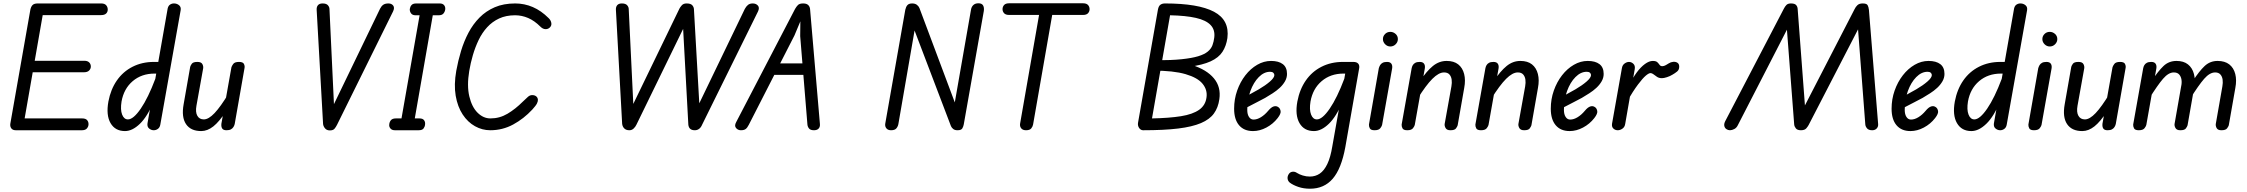

<svg xmlns="http://www.w3.org/2000/svg" viewBox="-20 -793 13679 1169"><path d="M76 0Q57 0 48.5 -12Q40 -24 43 -41L165 -735Q169 -753 178.5 -762.5Q188 -772 210 -772H596Q617 -772 626.5 -761Q636 -750 636 -735Q636 -720 626 -710.5Q616 -701 595 -701H240L130 -72H480Q501 -72 510 -62Q519 -52 519 -37Q519 -23 509.5 -11.5Q500 0 479 0ZM140 -353 152 -423H493Q513 -423 523 -413Q533 -403 533 -388Q533 -374 522.5 -363.5Q512 -353 491 -353Z M741 5Q681 5 653 -43.5Q625 -92 640 -175Q654 -249 691.5 -303Q729 -357 787 -386.5Q845 -416 917 -416H968L957 -345H921Q842 -345 788 -299Q734 -253 720 -175Q712 -125 723.5 -95.5Q735 -66 759 -66Q792 -66 837 -131.5Q882 -197 926 -314L915 -174Q878 -84 832 -39.5Q786 5 741 5ZM916 0Q901 0 888 -10.5Q875 -21 878 -42L1001 -742Q1005 -759 1017 -766Q1029 -773 1042 -772Q1059 -771 1071 -760.5Q1083 -750 1080 -731L956 -34Q953 -17 941.5 -8.5Q930 0 916 0Z M1205 5Q1141 5 1112.5 -37.5Q1084 -80 1098 -158L1138 -386Q1140 -394 1148 -405Q1156 -416 1182 -416Q1205 -416 1212 -403Q1219 -390 1217 -377L1176 -149Q1169 -110 1181.5 -88Q1194 -66 1221 -66Q1250 -66 1286.5 -104.5Q1323 -143 1372 -224L1356 -115Q1315 -52 1279 -23.5Q1243 5 1205 5ZM1359 0Q1340 0 1333 -10.5Q1326 -21 1328 -40L1389 -383Q1391 -391 1400 -403.5Q1409 -416 1435 -416Q1459 -416 1465 -404Q1471 -392 1469 -380L1409 -38Q1407 -29 1401.5 -20Q1396 -11 1386 -5.5Q1376 0 1359 0Z M1988 1Q1969 1 1958.5 -12Q1948 -25 1947 -39L1908 -733Q1907 -751 1916 -761.5Q1925 -772 1944 -772Q1967 -772 1976.5 -761Q1986 -750 1986 -738L2014 -143L2007 -146L2294 -740Q2302 -756 2313.5 -764Q2325 -772 2345 -772Q2364 -772 2374 -759Q2384 -746 2373 -723L2032 -33Q2025 -19 2016.5 -9Q2008 1 1988 1Z M2418 -35 2542 -741 2622 -740 2499 -35ZM2384 0Q2366 0 2357 -11Q2348 -22 2350 -35Q2351 -50 2360 -61Q2369 -72 2390 -72H2534Q2554 -72 2562 -61Q2570 -50 2568 -35Q2567 -22 2559 -11Q2551 0 2529 0ZM2510 -700Q2491 -700 2482.5 -712Q2474 -724 2475 -738Q2477 -752 2485.5 -762Q2494 -772 2515 -772H2657Q2675 -772 2683.5 -762Q2692 -752 2691 -738Q2690 -724 2681 -712Q2672 -700 2651 -700Z M2965 0Q2916 0 2872 -24.5Q2828 -49 2797 -96Q2766 -143 2754.5 -210Q2743 -277 2758 -362Q2769 -423 2787 -482.5Q2805 -542 2832.5 -594Q2860 -646 2899.5 -686Q2939 -726 2992.5 -749Q3046 -772 3117 -772Q3173 -772 3224 -750Q3275 -728 3320 -683Q3333 -671 3336.5 -654.5Q3340 -638 3328 -626Q3317 -615 3301 -615.5Q3285 -616 3270 -631Q3234 -667 3195.5 -683.5Q3157 -700 3116 -700Q3061 -700 3019 -680.5Q2977 -661 2946 -627Q2915 -593 2894 -549Q2873 -505 2859 -457Q2845 -409 2837 -361Q2822 -271 2837.5 -206Q2853 -141 2888 -106.5Q2923 -72 2966 -72Q3022 -72 3070 -100.5Q3118 -129 3163 -174Q3182 -192 3194 -203Q3206 -214 3220 -214Q3235 -214 3244.5 -206.5Q3254 -199 3255 -186Q3256 -177 3249.5 -163.5Q3243 -150 3221 -126Q3169 -70 3104.5 -35Q3040 0 2965 0Z M3812 0Q3792 0 3781 -11Q3770 -22 3768 -39L3730 -733Q3729 -751 3738 -761.5Q3747 -772 3766 -772Q3789 -772 3798.5 -761Q3808 -750 3808 -738L3837 -136L3826 -140L4117 -741Q4121 -749 4131 -760.5Q4141 -772 4160 -772Q4185 -772 4194.5 -761.5Q4204 -751 4205 -738L4239 -140L4228 -144L4515 -739Q4523 -754 4534 -763Q4545 -772 4563 -772Q4583 -772 4594.5 -759Q4606 -746 4595 -723L4255 -34Q4248 -17 4236.5 -8.5Q4225 0 4211 0Q4192 0 4182.5 -8.5Q4173 -17 4171 -33L4138 -641L4149 -637L3855 -34Q3849 -21 3838 -10.5Q3827 0 3812 0Z M4491 0Q4473 0 4461.5 -13.5Q4450 -27 4462 -49L4821 -739Q4829 -753 4838.5 -762.5Q4848 -772 4870 -772Q4890 -772 4900 -763Q4910 -754 4912 -739L4972 -39Q4974 -21 4964.5 -10.5Q4955 0 4936 0Q4914 0 4905.5 -11Q4897 -22 4896 -35L4852 -573L4853 -663L4817 -577L4539 -33Q4530 -15 4520 -7.5Q4510 0 4491 0ZM4653 -337 4688 -407H4900L4907 -337Z M5405 0Q5386 0 5376.5 -12Q5367 -24 5370 -41L5492 -734Q5496 -752 5505 -762Q5514 -772 5534 -772Q5551 -772 5562 -764Q5573 -756 5578 -744L5804 -141L5788 -139L5892 -734Q5895 -752 5906.5 -762.5Q5918 -773 5937 -773Q5958 -773 5965.5 -760Q5973 -747 5970 -726L5848 -36Q5846 -24 5839.5 -12Q5833 0 5810 0Q5794 0 5784.5 -7Q5775 -14 5770 -25L5537 -637L5554 -640L5450 -39Q5448 -25 5438.5 -12.5Q5429 0 5405 0Z M6227 0Q6207 0 6197.5 -12Q6188 -24 6191 -41L6312 -734H6392L6270 -35Q6268 -23 6259 -11.5Q6250 0 6227 0ZM6124 -702Q6103 -702 6093.5 -712.5Q6084 -723 6084 -737Q6084 -752 6093.5 -762.5Q6103 -773 6124 -773H6574Q6595 -773 6604.5 -762.5Q6614 -752 6614 -737Q6614 -723 6604.5 -712.5Q6595 -702 6574 -702Z M6940 0Q6925 0 6915.5 -14Q6906 -28 6909 -46L7030 -734Q7034 -756 7045 -764Q7056 -772 7073 -772Q7276 -772 7371.5 -721.5Q7467 -671 7453 -561Q7446 -513 7423 -477.5Q7400 -442 7351 -419.5Q7302 -397 7219 -386Q7136 -375 7009 -375L7019 -426Q7113 -426 7175 -432.5Q7237 -439 7275 -450.5Q7313 -462 7333.5 -479Q7354 -496 7362 -517.5Q7370 -539 7373 -564Q7379 -611 7351 -640.5Q7323 -670 7261.5 -684Q7200 -698 7104 -700L6994 -72Q7099 -74 7170.5 -85.5Q7242 -97 7281 -124.5Q7320 -152 7326 -201Q7332 -246 7302 -283Q7272 -320 7198.5 -341.5Q7125 -363 7002 -363L7014 -426Q7146 -426 7236.5 -397.5Q7327 -369 7371 -316Q7415 -263 7404 -189Q7397 -138 7371 -102Q7345 -66 7292 -43.5Q7239 -21 7153.5 -10.5Q7068 0 6940 0Z M7609 5Q7554 5 7524 -30.5Q7494 -66 7494 -131Q7494 -189 7512.5 -241.5Q7531 -294 7562.5 -334.5Q7594 -375 7634.5 -398.5Q7675 -422 7719 -422Q7765 -422 7790.5 -402.5Q7816 -383 7816 -343Q7816 -319 7803.5 -297.5Q7791 -276 7771.5 -258Q7752 -240 7728.5 -225Q7705 -210 7683 -197Q7662 -186 7633.5 -171Q7605 -156 7578.5 -142.5Q7552 -129 7534 -120L7548 -197Q7561 -203 7577.5 -212Q7594 -221 7611.5 -231Q7629 -241 7644 -249Q7685 -273 7712 -296.5Q7739 -320 7739 -336Q7739 -344 7732.5 -350Q7726 -356 7713 -356Q7676 -356 7644 -323.5Q7612 -291 7593 -238.5Q7574 -186 7574 -124Q7574 -97 7584.5 -81Q7595 -65 7612 -65Q7634 -65 7657.5 -79.5Q7681 -94 7701 -118Q7719 -140 7735 -145Q7751 -150 7764 -140Q7774 -133 7777 -117Q7780 -101 7759 -74Q7731 -38 7690.5 -16.5Q7650 5 7609 5Z M7980 5Q7920 5 7892 -43.5Q7864 -92 7879 -175Q7893 -249 7930.5 -303Q7968 -357 8026 -386.5Q8084 -416 8156 -416H8207L8196 -345H8160Q8081 -345 8027 -299Q7973 -253 7959 -175Q7951 -125 7962.5 -95.5Q7974 -66 7998 -66Q8031 -66 8076 -131.5Q8121 -197 8165 -314L8154 -174Q8117 -84 8071 -39.5Q8025 5 7980 5ZM7956 356Q7917 356 7885 345Q7853 334 7833 319Q7821 309 7819.5 294Q7818 279 7828 265Q7836 254 7850 252.5Q7864 251 7877 260Q7891 269 7912 275.5Q7933 282 7955 282Q7989 282 8015.5 264Q8042 246 8061.5 205.5Q8081 165 8092 97L8183 -416H8220Q8241 -416 8250 -405Q8259 -394 8255 -375L8171 103Q8147 234 8094.5 295Q8042 356 7956 356Z M8349 0Q8326 0 8320 -12Q8314 -24 8315 -35L8375 -378Q8378 -388 8383 -396.5Q8388 -405 8398 -410.5Q8408 -416 8425 -416Q8444 -416 8451.5 -405Q8459 -394 8456 -376L8395 -33Q8394 -26 8384.5 -13Q8375 0 8349 0ZM8445 -510Q8427 -510 8413.5 -523.5Q8400 -537 8400 -555Q8400 -573 8413 -586Q8426 -599 8445 -599Q8463 -599 8477 -586.5Q8491 -574 8491 -555Q8491 -537 8477.5 -523.5Q8464 -510 8445 -510Z M8548 0Q8525 0 8519 -12Q8513 -24 8514 -35L8575 -378Q8577 -388 8582 -396.5Q8587 -405 8597 -410.5Q8607 -416 8624 -416Q8643 -416 8650.5 -405Q8658 -394 8655 -376L8594 -33Q8593 -26 8583.5 -13Q8574 0 8548 0ZM8811 0Q8789 0 8781.5 -13.5Q8774 -27 8776 -39L8817 -267Q8821 -289 8818.5 -308Q8816 -327 8805 -339.5Q8794 -352 8772 -352Q8740 -352 8701 -313Q8662 -274 8611 -192L8627 -301Q8666 -360 8704 -391Q8742 -422 8788 -422Q8832 -422 8858.5 -401Q8885 -380 8894.5 -342.5Q8904 -305 8895 -258L8855 -30Q8853 -23 8845 -11.5Q8837 0 8811 0Z M8997 0Q8974 0 8968 -12Q8962 -24 8963 -35L9024 -378Q9026 -388 9031 -396.5Q9036 -405 9046 -410.5Q9056 -416 9073 -416Q9092 -416 9099.5 -405Q9107 -394 9104 -376L9043 -33Q9042 -26 9032.5 -13Q9023 0 8997 0ZM9260 0Q9238 0 9230.5 -13.5Q9223 -27 9225 -39L9266 -267Q9270 -289 9267.5 -308Q9265 -327 9254 -339.5Q9243 -352 9221 -352Q9189 -352 9150 -313Q9111 -274 9060 -192L9076 -301Q9115 -360 9153 -391Q9191 -422 9237 -422Q9281 -422 9307.5 -401Q9334 -380 9343.5 -342.5Q9353 -305 9344 -258L9304 -30Q9302 -23 9294 -11.5Q9286 0 9260 0Z M9537 5Q9482 5 9452 -30.5Q9422 -66 9422 -131Q9422 -189 9440.5 -241.5Q9459 -294 9490.5 -334.5Q9522 -375 9562.5 -398.5Q9603 -422 9647 -422Q9693 -422 9718.5 -402.5Q9744 -383 9744 -343Q9744 -319 9731.5 -297.5Q9719 -276 9699.5 -258Q9680 -240 9656.5 -225Q9633 -210 9611 -197Q9590 -186 9561.5 -171Q9533 -156 9506.5 -142.5Q9480 -129 9462 -120L9476 -197Q9489 -203 9505.5 -212Q9522 -221 9539.5 -231Q9557 -241 9572 -249Q9613 -273 9640 -296.5Q9667 -320 9667 -336Q9667 -344 9660.5 -350Q9654 -356 9641 -356Q9604 -356 9572 -323.5Q9540 -291 9521 -238.5Q9502 -186 9502 -124Q9502 -97 9512.5 -81Q9523 -65 9540 -65Q9562 -65 9585.5 -79.5Q9609 -94 9629 -118Q9647 -140 9663 -145Q9679 -150 9692 -140Q9702 -133 9705 -117Q9708 -101 9687 -74Q9659 -38 9618.5 -16.5Q9578 5 9537 5Z M9830 0Q9814 0 9803 -10.5Q9792 -21 9795 -40L9855 -378Q9858 -397 9871.5 -406.5Q9885 -416 9898 -416Q9913 -416 9925 -404.5Q9937 -393 9933 -371L9875 -38Q9872 -19 9858 -9.5Q9844 0 9830 0ZM9883 -170 9902 -278Q9921 -319 9945.5 -352Q9970 -385 9995.5 -403.5Q10021 -422 10043 -422Q10063 -422 10071 -414Q10079 -406 10084.5 -398Q10090 -390 10101 -390Q10111 -390 10122.5 -396.5Q10134 -403 10140 -407Q10152 -415 10167 -416.5Q10182 -418 10193 -411Q10204 -404 10204 -387Q10204 -368 10191 -357.5Q10178 -347 10164 -339Q10148 -329 10129 -323Q10110 -317 10099 -317Q10081 -317 10069 -325Q10057 -333 10047.5 -340.5Q10038 -348 10029 -348Q10019 -348 10000.5 -332.5Q9982 -317 9953 -278.5Q9924 -240 9883 -170Z M10513 0Q10501 0 10491 -7Q10481 -14 10478.5 -26.5Q10476 -39 10484 -55L10841 -740Q10848 -754 10857 -763Q10866 -772 10884 -772Q10907 -772 10915.5 -762.5Q10924 -753 10925 -740L10971 -130L10960 -133L11272 -738Q11278 -751 11289 -761.5Q11300 -772 11321 -772Q11345 -772 11351 -761.5Q11357 -751 11359 -733L11415 -39Q11417 -23 11407 -11.5Q11397 0 11379 0Q11357 0 11347.5 -11.5Q11338 -23 11337 -35L11291 -638L11303 -634L10992 -32Q10988 -24 10978 -12Q10968 0 10945 0Q10923 0 10914 -11.5Q10905 -23 10904 -35L10858 -636L10870 -632L10562 -33Q10554 -15 10539.5 -7.5Q10525 0 10513 0Z M11612 5Q11557 5 11527 -30.5Q11497 -66 11497 -131Q11497 -189 11515.5 -241.5Q11534 -294 11565.5 -334.5Q11597 -375 11637.5 -398.5Q11678 -422 11722 -422Q11768 -422 11793.5 -402.5Q11819 -383 11819 -343Q11819 -319 11806.5 -297.5Q11794 -276 11774.5 -258Q11755 -240 11731.5 -225Q11708 -210 11686 -197Q11665 -186 11636.5 -171Q11608 -156 11581.5 -142.5Q11555 -129 11537 -120L11551 -197Q11564 -203 11580.5 -212Q11597 -221 11614.5 -231Q11632 -241 11647 -249Q11688 -273 11715 -296.5Q11742 -320 11742 -336Q11742 -344 11735.5 -350Q11729 -356 11716 -356Q11679 -356 11647 -323.5Q11615 -291 11596 -238.5Q11577 -186 11577 -124Q11577 -97 11587.5 -81Q11598 -65 11615 -65Q11637 -65 11660.5 -79.5Q11684 -94 11704 -118Q11722 -140 11738 -145Q11754 -150 11767 -140Q11777 -133 11780 -117Q11783 -101 11762 -74Q11734 -38 11693.5 -16.5Q11653 5 11612 5Z M11983 5Q11923 5 11895 -43.5Q11867 -92 11882 -175Q11896 -249 11933.5 -303Q11971 -357 12029 -386.5Q12087 -416 12159 -416H12210L12199 -345H12163Q12084 -345 12030 -299Q11976 -253 11962 -175Q11954 -125 11965.5 -95.5Q11977 -66 12001 -66Q12034 -66 12079 -131.5Q12124 -197 12168 -314L12157 -174Q12120 -84 12074 -39.5Q12028 5 11983 5ZM12158 0Q12143 0 12130 -10.5Q12117 -21 12120 -42L12243 -742Q12247 -759 12259 -766Q12271 -773 12284 -772Q12301 -771 12313 -760.5Q12325 -750 12322 -731L12198 -34Q12195 -17 12183.5 -8.5Q12172 0 12158 0Z M12364 0Q12341 0 12335 -12Q12329 -24 12330 -35L12390 -378Q12393 -388 12398 -396.5Q12403 -405 12413 -410.5Q12423 -416 12440 -416Q12459 -416 12466.5 -405Q12474 -394 12471 -376L12410 -33Q12409 -26 12399.5 -13Q12390 0 12364 0ZM12460 -510Q12442 -510 12428.5 -523.5Q12415 -537 12415 -555Q12415 -573 12428 -586Q12441 -599 12460 -599Q12478 -599 12492 -586.5Q12506 -574 12506 -555Q12506 -537 12492.5 -523.5Q12479 -510 12460 -510Z M12658 5Q12594 5 12565.5 -37.5Q12537 -80 12551 -158L12591 -386Q12593 -394 12601 -405Q12609 -416 12635 -416Q12658 -416 12665 -403Q12672 -390 12670 -377L12629 -149Q12622 -110 12634.5 -88Q12647 -66 12674 -66Q12703 -66 12739.5 -104.5Q12776 -143 12825 -224L12809 -115Q12768 -52 12732 -23.5Q12696 5 12658 5ZM12812 0Q12793 0 12786 -10.5Q12779 -21 12781 -40L12842 -383Q12844 -391 12853 -403.5Q12862 -416 12888 -416Q12912 -416 12918 -404Q12924 -392 12922 -380L12862 -38Q12860 -29 12854.5 -20Q12849 -11 12839 -5.5Q12829 0 12812 0Z M13002 0Q12979 0 12973 -12Q12967 -24 12968 -35L13029 -378Q13031 -388 13036 -396.5Q13041 -405 13051 -410.5Q13061 -416 13078 -416Q13097 -416 13104.5 -405Q13112 -394 13109 -376L13048 -33Q13047 -26 13037.5 -13Q13028 0 13002 0ZM13255 0Q13233 0 13225.5 -13.5Q13218 -27 13220 -39L13260 -267Q13265 -289 13262 -308Q13259 -327 13248 -339.5Q13237 -352 13215 -352Q13183 -352 13149.5 -313Q13116 -274 13065 -192L13081 -301Q13120 -360 13152.5 -391Q13185 -422 13232 -422Q13275 -422 13301.5 -401Q13328 -380 13338 -342.5Q13348 -305 13339 -258L13299 -30Q13297 -23 13289 -11.5Q13281 0 13255 0ZM13505 0Q13483 0 13476 -13.5Q13469 -27 13471 -39L13511 -267Q13515 -289 13512.5 -308Q13510 -327 13499 -339.5Q13488 -352 13467 -352Q13434 -352 13400 -313Q13366 -274 13315 -192L13332 -301Q13370 -360 13403 -391Q13436 -422 13482 -422Q13526 -422 13553 -401Q13580 -380 13589.5 -342.5Q13599 -305 13590 -258L13550 -30Q13548 -23 13539.5 -11.5Q13531 0 13505 0Z"/></svg>

Font: Edu VIC WA NT Beginner Medium
Style: Regular
Weight: 500
Designer: Tina and Corey Anderson
Foundry: Google for Education
Version: Version 1.003